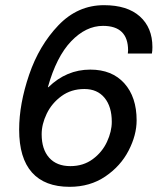

<svg xmlns="http://www.w3.org/2000/svg" viewBox="-20 -708 609 742"><path d="M569 -526Q569 -511 567 -501H474Q475 -506 475 -513Q475 -608 378 -608Q312 -608 255 -548.5Q198 -489 165 -371H167Q237 -439 329 -439Q413 -439 460.5 -386Q508 -333 508 -243Q508 -186 477 -126Q446 -66 387 -26Q328 14 249 14Q153 14 103.5 -41.5Q54 -97 54 -207Q54 -306 92.5 -419Q131 -532 205.5 -610Q280 -688 382 -688Q472 -688 520.5 -644.5Q569 -601 569 -526ZM141 -189Q141 -131 170 -98.5Q199 -66 252 -66Q302 -66 338.5 -93Q375 -120 393.5 -160Q412 -200 412 -237Q412 -296 384 -330Q356 -364 306 -364Q255 -364 217.5 -336.5Q180 -309 160.5 -268.5Q141 -228 141 -189Z"/></svg>

Font: CST
Style: Italic
Weight: 400
Italic angle: -14°
Version: Version 1.00